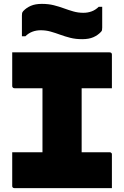

<svg xmlns="http://www.w3.org/2000/svg" viewBox="-20 -970 640 990"><path d="M401 -62H191L199 -84Q199 -118 199 -153Q199 -188 199 -222Q199 -275 199 -326.5Q199 -378 199 -430Q199 -482 199 -534.5Q199 -587 199 -638H409L401 -616Q401 -580 401 -542Q401 -504 401 -467Q401 -417 401 -366Q401 -315 401 -264Q401 -213 401 -162.5Q401 -112 401 -62ZM557 0H54Q51 0 49 -1Q47 -2 45.5 -3.5Q44 -5 43.5 -7Q43 -9 43 -11Q43 -34 43 -66Q43 -98 43 -130Q43 -162 43 -185H545Q549 -185 551.5 -183.5Q554 -182 555.5 -180Q557 -178 557 -174Q557 -151 557 -119Q557 -87 557 -55Q557 -23 557 0ZM43 -700H545Q551 -700 554 -697Q557 -694 557 -689Q557 -672 557 -649.5Q557 -627 557 -602Q557 -577 557 -554.5Q557 -532 557 -515H55Q49 -515 46 -518.5Q43 -522 43 -526Q43 -543 43 -565.5Q43 -588 43 -613Q43 -638 43 -660.5Q43 -683 43 -700ZM410 -904Q433 -904 453 -911.5Q473 -919 489 -935H507Q507 -909 507 -880Q507 -851 507 -828Q507 -819 506 -814.5Q505 -810 500 -805Q484 -788 461 -778Q438 -768 404 -768Q370 -768 342.5 -775Q315 -782 290.5 -791Q266 -800 241.5 -807Q217 -814 190 -814Q167 -814 147 -806.5Q127 -799 111 -783H93Q93 -809 93 -837Q93 -865 93 -890Q93 -898 94 -902.5Q95 -907 100 -913Q116 -930 139 -940Q162 -950 196 -950Q230 -950 257.5 -943Q285 -936 309.5 -927Q334 -918 358.5 -911Q383 -904 410 -904Z"/></svg>

Font: Recursive Monospace Black
Style: Regular
Weight: 900
Version: Version 1.047